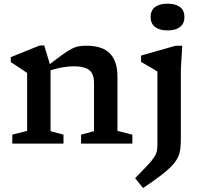

<svg xmlns="http://www.w3.org/2000/svg" viewBox="-20 -760 1063 1016"><path d="M247.5 -408.5V-66L316 -47.5V0H45V-47.5L123.5 -67.5V-374Q115.5 -380 93 -394.8Q70.5 -409.5 37 -431.5V-457.5L190.5 -519.5H214ZM409 -47.5 477.5 -66V-321.5Q477.5 -352 467.2 -371.2Q457 -390.5 433.5 -399.8Q410 -409 371.5 -409Q338.5 -409 304 -402.5Q269.5 -396 241 -385.5L232 -411.5Q279.5 -448.5 309.2 -470Q339 -491.5 359 -501.8Q379 -512 396.8 -515Q414.5 -518 437.5 -518Q522.5 -518 562 -476.8Q601.5 -435.5 601.5 -355.5V-67.5L680.5 -47.5V0H409ZM866.5 -599Q825 -599 801 -617Q777 -635 777 -670Q777 -705.5 801 -723Q825 -740.5 866.5 -740.5Q908.5 -740.5 932.2 -723Q956 -705.5 956 -670Q956 -635 932.2 -617Q908.5 -599 866.5 -599ZM813 -381.5Q807.5 -385.5 792.5 -394.2Q777.5 -403 759.8 -413.2Q742 -423.5 726.5 -432.5V-466L909.5 -518H944.5L937 -394.5V-20Q937 11 933 35Q929 59 917.5 80Q906 101 884 123.2Q862 145.5 826.2 172.2Q790.5 199 737 235L695 183Q737.5 140 761.5 114Q785.5 88 796.5 70.8Q807.5 53.5 810.2 38.5Q813 23.5 813 2Z"/></svg>

Font: Newsreader 7pt Medium
Style: Regular
Weight: 500
Designer: Hugues Gentile
Foundry: Production Type
Version: Version 1.003